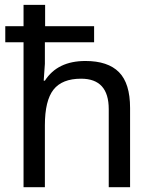

<svg xmlns="http://www.w3.org/2000/svg" viewBox="-20 -780 640 800"><path d="M433.1 0V-325.2Q433.1 -452.1 317.9 -452.1Q238.8 -452.1 202.9 -406.5Q167 -360.8 167 -257.8V0H78.1V-604H2V-670.9H78.1V-759.8H168V-670.9H372.1V-604H167V-514.2L162.1 -443.8H167Q219.7 -525.9 335.9 -525.9Q429.7 -525.9 475.8 -479.2Q522 -432.6 522 -330.1V0Z"/></svg>

Font: Noto Mono
Style: Regular
Weight: 400
Designer: Monotype Design Team
Foundry: Monotype Imaging Inc.
Version: Version 1.00